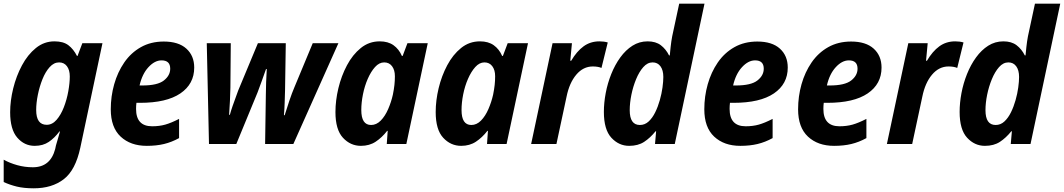

<svg xmlns="http://www.w3.org/2000/svg" viewBox="-21 -780 5763 1040"><path d="M162 240Q108 240 69.5 230.5Q31 221 -1 206V85Q31 103 72 114.5Q113 126 157 126Q252 126 278 27L282 8Q287 -8 293 -29.5Q299 -51 304 -68H301Q275 -33 243.5 -11.5Q212 10 167 10Q111 10 72.5 -34.5Q34 -79 34 -172Q34 -234 50.5 -301Q67 -368 98 -426Q129 -484 173.5 -520Q218 -556 274 -556Q322 -556 349.5 -535Q377 -514 396 -477H399L425 -546H534L414 20Q388 142 324 191Q260 240 162 240ZM232 -104Q262 -104 285.5 -131Q309 -158 325 -199.5Q341 -241 349 -286Q357 -331 357 -366Q357 -401 341.5 -421.5Q326 -442 299 -442Q271 -442 248 -416.5Q225 -391 209 -351Q193 -311 184 -266.5Q175 -222 175 -184Q175 -104 232 -104Z M774 10Q686 10 632.5 -40Q579 -90 579 -188Q579 -258 597.5 -323.5Q616 -389 652 -441.5Q688 -494 742 -524.5Q796 -555 866 -555Q946 -555 988.5 -516.5Q1031 -478 1031 -414Q1031 -325 956 -274Q881 -223 737 -223H718Q716 -207 716 -190Q716 -96 803 -96Q842 -96 874 -105Q906 -114 949 -136V-32Q909 -10 867.5 0Q826 10 774 10ZM750 -317Q832 -317 866.5 -344Q901 -371 901 -408Q901 -453 854 -453Q817 -453 783 -416Q749 -379 735 -317Z M1111 0 1099 -546H1229L1227 -305Q1226 -269 1224.5 -233Q1223 -197 1220 -158H1224Q1230 -180 1239 -206Q1248 -232 1256.5 -254.5Q1265 -277 1269 -289L1376 -546H1527L1523 -291Q1522 -259 1521 -225Q1520 -191 1517 -156H1521Q1531 -189 1546 -233.5Q1561 -278 1574 -308L1673 -546H1812L1568 0H1415L1419 -267Q1419 -295 1420.5 -335Q1422 -375 1424 -406H1420Q1409 -376 1396.5 -340Q1384 -304 1374 -279L1259 0Z M1934 10Q1877 10 1836.5 -34Q1796 -78 1796 -173Q1796 -236 1812 -302.5Q1828 -369 1858.5 -426.5Q1889 -484 1933.5 -520Q1978 -556 2036 -556Q2081 -556 2110.5 -535Q2140 -514 2156 -477H2160L2186 -546H2296L2180 0H2074L2079 -71H2076Q2048 -35 2014 -12.5Q1980 10 1934 10ZM1989 -103Q2018 -103 2041.5 -127Q2065 -151 2081.5 -189Q2098 -227 2107 -267Q2113 -297 2115.5 -320Q2118 -343 2118 -367Q2118 -401 2102.5 -421.5Q2087 -442 2060 -442Q2033 -442 2010.5 -417Q1988 -392 1971 -353Q1954 -314 1945 -269Q1936 -224 1936 -184Q1936 -103 1989 -103Z M2477 10Q2420 10 2379.5 -34Q2339 -78 2339 -173Q2339 -236 2355 -302.5Q2371 -369 2401.5 -426.5Q2432 -484 2476.5 -520Q2521 -556 2579 -556Q2624 -556 2653.5 -535Q2683 -514 2699 -477H2703L2729 -546H2839L2723 0H2617L2622 -71H2619Q2591 -35 2557 -12.5Q2523 10 2477 10ZM2532 -103Q2561 -103 2584.5 -127Q2608 -151 2624.5 -189Q2641 -227 2650 -267Q2656 -297 2658.5 -320Q2661 -343 2661 -367Q2661 -401 2645.5 -421.5Q2630 -442 2603 -442Q2576 -442 2553.5 -417Q2531 -392 2514 -353Q2497 -314 2488 -269Q2479 -224 2479 -184Q2479 -103 2532 -103Z M2856 0 2972 -546H3077L3068 -451H3073Q3103 -502 3140 -529Q3177 -556 3226 -556Q3251 -556 3271 -550L3237 -412Q3228 -416 3216 -418Q3204 -420 3190 -420Q3138 -420 3100.5 -375.5Q3063 -331 3048 -257L2993 0Z M3387 10Q3331 10 3290.5 -34Q3250 -78 3250 -174Q3250 -223 3260 -276Q3270 -329 3290 -379Q3310 -429 3339 -469Q3368 -509 3405 -532.5Q3442 -556 3487 -556Q3531 -556 3558.5 -535Q3586 -514 3603 -480H3607Q3608 -493 3611.5 -525Q3615 -557 3620 -583L3658 -760H3795L3634 0H3527L3533 -69H3530Q3501 -33 3468 -11.5Q3435 10 3387 10ZM3445 -103Q3472 -103 3492.5 -122Q3513 -141 3528 -171.5Q3543 -202 3553 -237.5Q3563 -273 3567.5 -306Q3572 -339 3572 -363Q3572 -400 3556.5 -421Q3541 -442 3514 -442Q3486 -442 3463.5 -416.5Q3441 -391 3424.5 -351Q3408 -311 3399 -266.5Q3390 -222 3390 -183Q3390 -103 3445 -103Z M3989 10Q3901 10 3847.5 -40Q3794 -90 3794 -188Q3794 -258 3812.5 -323.5Q3831 -389 3867 -441.5Q3903 -494 3957 -524.5Q4011 -555 4081 -555Q4161 -555 4203.5 -516.5Q4246 -478 4246 -414Q4246 -325 4171 -274Q4096 -223 3952 -223H3933Q3931 -207 3931 -190Q3931 -96 4018 -96Q4057 -96 4089 -105Q4121 -114 4164 -136V-32Q4124 -10 4082.5 0Q4041 10 3989 10ZM3965 -317Q4047 -317 4081.5 -344Q4116 -371 4116 -408Q4116 -453 4069 -453Q4032 -453 3998 -416Q3964 -379 3950 -317Z M4497 10Q4409 10 4355.5 -40Q4302 -90 4302 -188Q4302 -258 4320.5 -323.5Q4339 -389 4375 -441.5Q4411 -494 4465 -524.5Q4519 -555 4589 -555Q4669 -555 4711.5 -516.5Q4754 -478 4754 -414Q4754 -325 4679 -274Q4604 -223 4460 -223H4441Q4439 -207 4439 -190Q4439 -96 4526 -96Q4565 -96 4597 -105Q4629 -114 4672 -136V-32Q4632 -10 4590.5 0Q4549 10 4497 10ZM4473 -317Q4555 -317 4589.5 -344Q4624 -371 4624 -408Q4624 -453 4577 -453Q4540 -453 4506 -416Q4472 -379 4458 -317Z M4783 0 4899 -546H5004L4995 -451H5000Q5030 -502 5067 -529Q5104 -556 5153 -556Q5178 -556 5198 -550L5164 -412Q5155 -416 5143 -418Q5131 -420 5117 -420Q5065 -420 5027.5 -375.5Q4990 -331 4975 -257L4920 0Z M5314 10Q5258 10 5217.5 -34Q5177 -78 5177 -174Q5177 -223 5187 -276Q5197 -329 5217 -379Q5237 -429 5266 -469Q5295 -509 5332 -532.5Q5369 -556 5414 -556Q5458 -556 5485.5 -535Q5513 -514 5530 -480H5534Q5535 -493 5538.5 -525Q5542 -557 5547 -583L5585 -760H5722L5561 0H5454L5460 -69H5457Q5428 -33 5395 -11.5Q5362 10 5314 10ZM5372 -103Q5399 -103 5419.5 -122Q5440 -141 5455 -171.5Q5470 -202 5480 -237.5Q5490 -273 5494.5 -306Q5499 -339 5499 -363Q5499 -400 5483.5 -421Q5468 -442 5441 -442Q5413 -442 5390.5 -416.5Q5368 -391 5351.5 -351Q5335 -311 5326 -266.5Q5317 -222 5317 -183Q5317 -103 5372 -103Z"/></svg>

Font: Noto Sans SemiCondensed
Style: Bold Italic
Weight: 700
Width: 4
Italic angle: -12°
Designer: Monotype Design Team
Foundry: Monotype Imaging Inc.
Version: Version 2.013; ttfautohint (v1.8.4.7-5d5b)